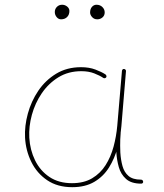

<svg xmlns="http://www.w3.org/2000/svg" viewBox="-20 -776 679 797"><path d="M473.1 -234.4Q469.7 -234.9 467.3 -232.7Q464.8 -230.5 464.4 -227.1Q463.4 -214.4 462.6 -200.7Q461.9 -187 462.2 -172.6Q462.4 -158.2 462.9 -143.1Q464.8 -112.3 473.1 -82.5Q481.4 -52.7 503.2 -33.2Q524.9 -13.7 565.9 -13.7Q569.8 -13.7 572.3 -16.1Q574.7 -18.6 574.2 -22Q573.7 -25.9 571.3 -28.1Q568.8 -30.3 564.9 -30.3Q531.2 -30.3 513.4 -45.7Q495.6 -61 488.5 -86.7Q481.4 -112.3 479.5 -143.1Q479 -157.7 478.8 -170.9Q478.5 -184.1 479.2 -197.5Q480 -210.9 481 -225.1Q481.4 -229 479 -231.4Q476.6 -233.9 473.1 -234.4ZM278.8 -15.6Q223.6 -15.6 185.1 -41.5Q146.5 -67.4 125.5 -110.6Q104.5 -153.8 101.6 -204.6Q99.1 -251 112.3 -299.3Q125.5 -347.7 153.3 -388.7Q181.2 -429.7 222.4 -455.1Q263.7 -480.5 317.4 -480.5Q348.1 -480.5 371.3 -471.4Q394.5 -462.4 408.7 -452.6Q411.6 -450.7 415.3 -451.4Q418.9 -452.1 420.9 -455.1Q422.9 -458 421.6 -461.7Q420.4 -465.3 417.5 -467.3Q401.9 -477.5 376 -487.3Q350.1 -497.1 316.4 -497.1Q257.8 -497.1 213.1 -470Q168.5 -442.9 138.9 -399.2Q109.4 -355.5 95.5 -304.2Q81.5 -252.9 84 -204.6Q86.9 -150.9 110.1 -103.8Q133.3 -56.6 176 -27.8Q218.8 1 279.8 1Q334 1 371.6 -21.2Q409.2 -43.5 432.4 -80.6Q455.6 -117.7 467.8 -162.6Q480 -207.5 483.9 -252.4L502.9 -480.5Q503.4 -483.9 501 -486.6Q498.5 -489.3 495.1 -489.7Q491.7 -490.2 489.3 -488Q486.8 -485.8 486.3 -482.4L466.8 -254.4Q462.9 -210 451.4 -167.2Q439.9 -124.5 418.2 -90.3Q396.5 -56.2 362.3 -35.9Q328.1 -15.6 278.8 -15.6ZM414.6 -724.6Q414.6 -737.3 405 -746.8Q395.5 -756.3 380.4 -756.3Q369.6 -756.3 361.8 -747.6Q354 -738.8 354 -724.1Q354 -714.4 362.3 -705.1Q370.6 -695.8 383.8 -695.8Q396 -695.8 405.3 -703.6Q414.6 -711.4 414.6 -724.6ZM268.1 -730.5Q268.1 -741.2 258.8 -748.8Q249.5 -756.3 237.8 -756.3Q225.1 -756.3 216.3 -747.6Q207.5 -738.8 207.5 -726.1Q207.5 -714.4 215.1 -705.1Q222.7 -695.8 233.4 -695.8Q249 -695.8 258.5 -705.3Q268.1 -714.8 268.1 -730.5Z"/></svg>

Font: Mikhak VF
Style: Regular
Weight: 100
Designer: Amin Abedi
Version: Version 3.001